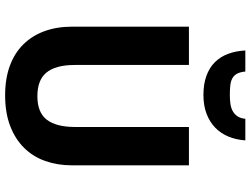

<svg xmlns="http://www.w3.org/2000/svg" viewBox="-135 -841 986 756"><g transform="rotate(90 358.0 -463.0)"><path d="M630.9 -713.9V-252Q630.9 -196.3 614 -148.4Q597.2 -100.6 562.7 -65.4Q528.3 -30.3 476.6 -10.3Q424.8 9.8 355 9.8Q289.1 9.8 238.5 -9Q188 -27.8 154.1 -62.5Q120.1 -97.2 102.5 -145.8Q85 -194.3 85 -253.9V-713.9H235.8V-265.1Q235.8 -225.6 243.7 -197.5Q251.5 -169.4 266.8 -151.6Q282.2 -133.8 305.2 -125.5Q328.1 -117.2 358.9 -117.2Q422.9 -117.2 451.4 -154.3Q480 -191.4 480 -266.1V-713.9ZM532.7 -936Q530.3 -899.4 517.6 -869.1Q504.9 -838.9 482.4 -817.1Q460 -795.4 427.7 -783.2Q395.5 -771 354 -771Q311 -771 278.8 -782.7Q246.6 -794.4 225.1 -815.9Q203.6 -837.4 192.1 -867.9Q180.7 -898.4 178.7 -936H261.7Q263.7 -915 270.5 -902.8Q277.3 -890.6 289.1 -884.5Q300.8 -878.4 317.1 -876.7Q333.5 -875 355 -875Q372.6 -875 388.4 -877.2Q404.3 -879.4 416.7 -886Q429.2 -892.6 437.5 -904.5Q445.8 -916.5 447.8 -936Z"/></g></svg>

Font: Droid Sans
Style: Bold
Weight: 700
Foundry: Ascender Corporation
Version: Version 1.00 build 112